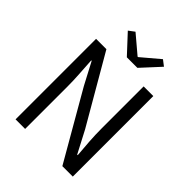

<svg xmlns="http://www.w3.org/2000/svg" viewBox="-257 -1091 1236 1236"><g transform="rotate(45 361.5 -472.5)"><path d="M101 0V-733H195L463 -271L542 -120H547Q542 -175 538 -235Q534 -295 534 -352V-733H622V0H527L260 -463L181 -613H177Q180 -558 184 -500.5Q188 -443 188 -385V0ZM325 -789 208 -915 248 -945 371 -841H375L498 -945L537 -915L421 -789Z"/></g></svg>

Font: Noto Sans TC
Style: Regular
Weight: 400
Designer: Ryoko NISHIZUKA  (kana, bopomofo & ideographs); Paul D. Hunt (Latin, Greek & Cyrillic); Sandoll Communications , Soo-you
Foundry: Adobe
Version: Version 2.004-H2;hotconv 1.0.118;makeotfexe 2.5.65603